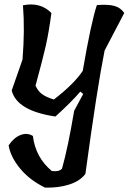

<svg xmlns="http://www.w3.org/2000/svg" viewBox="-20 -570 583 870"><path d="M355 -249Q393 -470 419 -547Q471 -551 499 -543Q527 -535 543 -511L454 -341Q420 -172 367 218Q342 251 292.5 266.5Q243 282 184 280Q114 246 71 193.5Q28 141 19 89Q42 54 72.5 42Q103 30 129 46Q141 144 215 205Q248 209 261 194Q288 99 316 -68L357 -144L344 -155Q303 -107 231 -42Q56 -68 33 -160L82 -300Q93 -435 84 -546Q163 -562 213 -511Q201 -422 187.5 -362.5Q174 -303 141 -182Q151 -159 168.5 -145Q186 -131 224 -119Q316 -190 355 -249Z"/></svg>

Font: Tillana Medium
Style: Regular
Weight: 500
Designer: Lipi Raval (Devanagari, Latin), Jonny Pinhorn (Latin)
Foundry: Indian Type Foundry
Version: Version 2.003;PS 1.0;hotconv 1.0.79;makeotf.lib2.5.61930; tt